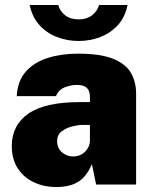

<svg xmlns="http://www.w3.org/2000/svg" viewBox="-20 -743 622 773"><path d="M206 10Q157.5 10 116.8 -9Q76 -28 51.8 -64.8Q27.5 -101.5 27.5 -155Q27.5 -239 94.2 -285.5Q161 -332 302 -332H342V-354Q342 -379 328.2 -390.5Q314.5 -402 285 -401Q265 -400.5 241 -391.5Q217 -382.5 205 -356H47.5Q50.5 -417 84 -454.8Q117.5 -492.5 172.5 -509.8Q227.5 -527 294 -527Q384 -527 435 -506.5Q486 -486 507 -449.8Q528 -413.5 528 -366V0H367L350 -82Q327 -29.5 293 -9.8Q259 10 206 10ZM274.5 -113Q288.5 -113 300.8 -118Q313 -123 322 -131.8Q331 -140.5 336.2 -151.5Q341.5 -162.5 342 -175V-240H311Q295.5 -240 271.5 -234.2Q247.5 -228.5 228.8 -214.5Q210 -200.5 210 -175Q210 -146 229.8 -129.5Q249.5 -113 274.5 -113ZM493.5 -723Q484 -674.5 454.8 -642.2Q425.5 -610 384.2 -594Q343 -578 296.5 -578Q250 -578 208.8 -594Q167.5 -610 138.5 -642.2Q109.5 -674.5 99.5 -723H214.5Q221.5 -697.5 242.5 -681.2Q263.5 -665 296.5 -665Q329 -665 350.2 -681.2Q371.5 -697.5 379 -723Z"/></svg>

Font: Public Sans Black
Style: Regular
Weight: 900
Designer: The Public Sans Project Authors: Dan O. Williams and USWDS (Libre Franklin designed by Pablo Impallari and Rodrigo Fuenz
Version: Version 1.007